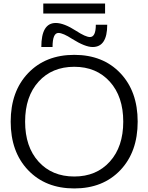

<svg xmlns="http://www.w3.org/2000/svg" viewBox="-20 -1048 833 1078"><path d="M223 -972V-1028H570V-972ZM407 -875Q461 -840 485 -840Q518 -840 518 -909H582Q582 -784 500 -784Q458 -784 386 -829Q334 -863 308 -863Q275 -863 275 -784H212Q212 -919 293 -919Q339 -919 407 -875ZM138 -92.5Q40 -195 40 -365Q40 -535 138 -637.5Q236 -740 397 -740Q558 -740 655.5 -637.5Q753 -535 753 -365Q753 -195 655.5 -92.5Q558 10 397 10Q236 10 138 -92.5ZM397 -57Q521 -57 596.5 -140.5Q672 -224 672 -365Q672 -506 596.5 -589.5Q521 -673 397 -673Q272 -673 196.5 -589.5Q121 -506 121 -365Q121 -224 196.5 -140.5Q272 -57 397 -57Z"/></svg>

Font: Mplus 1p
Style: Regular
Weight: 400
Version: Version 1.061